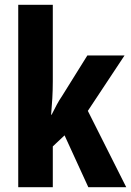

<svg xmlns="http://www.w3.org/2000/svg" viewBox="-20 -780 546 800"><path d="M200 -441V-760H56V0H200V-170L249 -216L348 0H506L346 -318L499 -549H344L238 -379C222 -356 212 -335 195 -302H193C197 -349 200 -390 200 -441Z"/></svg>

Font: Noto Sans Kannada ExtraCondensed ExtraBold
Style: Regular
Weight: 800
Width: 2
Designer: Jelle Bosma - Monotype Design Team
Foundry: Monotype Imaging Inc.
Version: Version 2.005